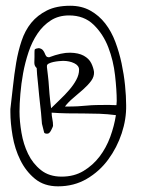

<svg xmlns="http://www.w3.org/2000/svg" viewBox="-20 -656 506 677"><path d="M16.6 -271.5Q21.5 -311.5 25.9 -353Q30.3 -394.5 37.1 -435.1Q43.9 -475.6 56.2 -512.2Q68.4 -548.8 90.3 -575.7Q112.3 -602.5 145.5 -619.1Q178.7 -635.7 227.5 -635.7Q267.6 -635.7 298.3 -618.7Q329.1 -601.6 351.1 -573.2Q373 -544.9 386.7 -508.3Q400.4 -471.7 408.7 -432.6Q417 -393.6 420.9 -355Q424.8 -316.4 424.8 -285.2Q425.8 -236.3 409.2 -186Q392.6 -135.7 361.8 -93.8Q331.1 -51.8 286.1 -25.4Q241.2 1 184.6 1Q135.7 1 103.5 -25.4Q71.3 -51.8 51.8 -91.3Q32.2 -130.9 24.4 -176.8Q16.6 -222.7 16.6 -260.7ZM48.8 -262.7Q48.8 -228.5 55.7 -188Q62.5 -147.5 79.1 -113.3Q95.7 -79.1 124.5 -56.2Q153.3 -33.2 197.3 -33.2Q241.2 -33.2 274.4 -53.2Q307.6 -73.2 331.1 -104Q354.5 -134.8 368.7 -173.3Q382.8 -211.9 388.7 -250Q358.4 -253.9 330.1 -254.9Q301.8 -255.9 273.4 -255.9Q245.1 -255.9 217.3 -256.3Q189.5 -256.8 162.1 -258.8Q162.1 -248 164.6 -236.3Q167 -224.6 167 -212.9Q167 -210.9 165 -206.5Q163.1 -202.1 160.6 -197.3Q158.2 -192.4 154.8 -188.5Q151.4 -184.6 146.5 -184.6Q137.7 -184.6 135.7 -188.5Q134.8 -192.4 131.8 -204.1Q128.9 -215.8 127.9 -219.7Q127 -226.6 126 -242.2Q125 -257.8 122.6 -276.9Q120.1 -295.9 118.2 -317.4Q116.2 -338.9 114.3 -358.4Q112.3 -377.9 110.8 -393.1Q109.4 -408.2 109.4 -416Q100.6 -423.8 101.1 -435.5Q101.6 -447.3 101.6 -455.1V-468.8Q101.6 -478.5 102.5 -481.4Q103.5 -483.4 108.9 -484.9Q114.3 -486.3 117.2 -486.3Q127 -484.4 131.3 -479Q135.7 -473.6 137.7 -468.3Q139.6 -462.9 142.6 -458.5Q145.5 -454.1 153.3 -454.1Q197.3 -470.7 227.1 -470.2Q256.8 -469.7 275.4 -459.5Q293.9 -449.2 301.8 -433.1Q309.6 -417 311.5 -402.3Q312.5 -385.7 301.3 -370.6Q290 -355.5 273.4 -340.8Q256.8 -326.2 238.8 -311Q220.7 -295.9 209 -280.3Q237.3 -280.3 254.4 -281.2Q271.5 -282.2 286.6 -283.7Q301.8 -285.2 318.8 -285.6Q335.9 -286.1 364.3 -286.1Q367.2 -286.1 374.5 -285.6Q381.8 -285.2 390.6 -285.2Q390.6 -290 391.1 -293Q391.6 -295.9 391.6 -299.8Q391.6 -337.9 385.7 -390.1Q379.9 -442.4 361.8 -489.3Q343.8 -536.1 310.1 -568.8Q276.4 -601.6 223.6 -601.6Q186.5 -601.6 159.2 -584Q131.8 -566.4 112.3 -537.6Q92.8 -508.8 80.6 -472.2Q68.4 -435.5 61.5 -397.9Q54.7 -360.4 51.8 -324.7Q48.8 -289.1 48.8 -262.7ZM145.5 -418.9Q146.5 -411.1 148.9 -390.6Q151.4 -370.1 152.8 -347.2Q154.3 -324.2 156.7 -303.2Q159.2 -282.2 160.2 -274.4Q173.8 -288.1 191.4 -304.7Q209 -321.3 224.1 -338.9Q239.3 -356.4 249 -374.5Q258.8 -392.6 258.8 -410.2Q258.8 -424.8 241.7 -433.1Q224.6 -441.4 202.1 -441.4Q197.3 -441.4 187.5 -440.4Q177.7 -439.5 168.5 -437.5Q159.2 -435.5 152.3 -432.1Q145.5 -428.7 145.5 -423.8Z"/></svg>

Font: Waiting for the Sunrise
Style: Regular
Weight: 300
Version: Version 1.001 2001